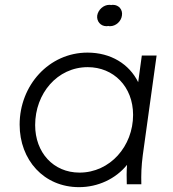

<svg xmlns="http://www.w3.org/2000/svg" viewBox="-20 -760 712 792"><path d="M306 12C384 12 457 -22 504 -80C502 -52 502 -28 503 0H563C562 -41 563 -73 569 -120L626 -531H565L550 -421C513 -496 437 -543 341 -543C182 -543 61 -408 61 -246C61 -100 161 12 306 12ZM125 -244C125 -374 216 -483 342 -483C448 -483 529 -403 529 -286C529 -157 434 -48 308 -48C200 -48 125 -131 125 -244ZM381 -696C378 -672 395 -652 419 -652C422 -652 424 -652 426 -653C429 -652 431 -652 434 -652C458 -652 480 -672 483 -696C487 -720 470 -740 446 -740C443 -740 441 -740 438 -739C436 -740 434 -740 431 -740C407 -740 385 -720 381 -696Z"/></svg>

Font: Mluvka Light
Style: Italic
Weight: 300
Italic angle: -8°
Designer: Modified by Jiří Krblich, Original typeface by Gumpita Rahayu
Foundry: Gumpita Rahayu & Jiří Krblich
Version: Version 2.000;Glyphs 3.1.1 (3134)